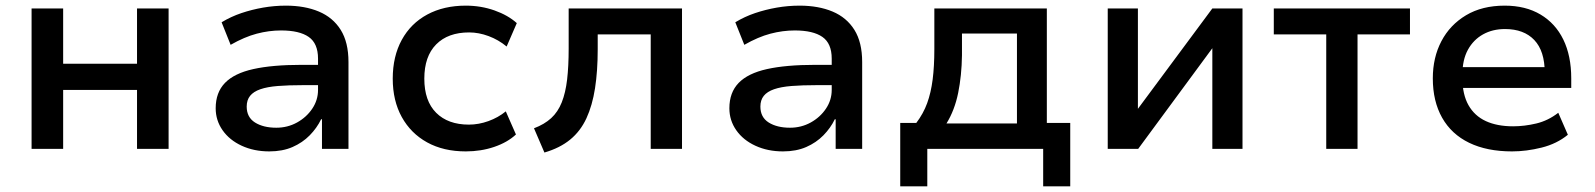

<svg xmlns="http://www.w3.org/2000/svg" viewBox="-20 -528 5656 681"><path d="M92 0V-498H204V-302H466V-498H578V0H466V-209H204V0Z M935 9Q881 9 837.5 -11Q794 -31 769.5 -66Q745 -101 745 -144Q745 -200 778 -234Q811 -268 878.5 -283Q946 -298 1049 -298H1124V-226H1055Q1003 -226 965.5 -223Q928 -220 903.5 -211.5Q879 -203 867 -188Q855 -173 855 -150Q855 -112 884.5 -93.5Q914 -75 960 -75Q1000 -75 1033.5 -93.5Q1067 -112 1087.5 -142.5Q1108 -173 1108 -209V-320Q1108 -374 1075 -397Q1042 -420 977 -420Q934 -420 890.5 -408.5Q847 -397 798 -369L766 -449Q799 -469 836 -481.5Q873 -494 913 -501Q953 -508 994 -508Q1061 -508 1111 -487Q1161 -466 1188.5 -422Q1216 -378 1216 -308V0H1122V-105H1119Q1104 -74 1078.5 -48Q1053 -22 1017.5 -6.5Q982 9 935 9Z M1632 9Q1553 9 1495 -23Q1437 -55 1405 -113Q1373 -171 1373 -249Q1373 -328 1405 -386.5Q1437 -445 1495.5 -476.5Q1554 -508 1632 -508Q1686 -508 1734 -491Q1782 -474 1813 -446L1777 -363Q1748 -387 1713 -400Q1678 -413 1644 -413Q1569 -413 1527 -370.5Q1485 -328 1485 -249Q1485 -170 1527 -128Q1569 -86 1643 -86Q1678 -86 1712.5 -98.5Q1747 -111 1774 -133L1810 -51Q1780 -23 1733 -7Q1686 9 1632 9Z M1911 13 1874 -73Q1911 -87 1935 -109Q1959 -131 1972.5 -165Q1986 -199 1991.5 -246Q1997 -293 1997 -356V-498H2399V0H2288V-406H2100V-353Q2100 -276 2090.5 -215Q2081 -154 2060 -108.5Q2039 -63 2002.5 -33Q1966 -3 1911 13Z M2757 9Q2703 9 2659.5 -11Q2616 -31 2591.5 -66Q2567 -101 2567 -144Q2567 -200 2600 -234Q2633 -268 2700.5 -283Q2768 -298 2871 -298H2946V-226H2877Q2825 -226 2787.5 -223Q2750 -220 2725.5 -211.5Q2701 -203 2689 -188Q2677 -173 2677 -150Q2677 -112 2706.5 -93.5Q2736 -75 2782 -75Q2822 -75 2855.5 -93.5Q2889 -112 2909.5 -142.5Q2930 -173 2930 -209V-320Q2930 -374 2897 -397Q2864 -420 2799 -420Q2756 -420 2712.5 -408.5Q2669 -397 2620 -369L2588 -449Q2621 -469 2658 -481.5Q2695 -494 2735 -501Q2775 -508 2816 -508Q2883 -508 2933 -487Q2983 -466 3010.5 -422Q3038 -378 3038 -308V0H2944V-105H2941Q2926 -74 2900.5 -48Q2875 -22 2839.5 -6.5Q2804 9 2757 9Z M3173 133V-92H3230Q3255 -125 3268.5 -162Q3282 -199 3288 -246Q3294 -293 3294 -354V-498H3693V-92H3776V133H3680V0H3269V133ZM3337 -90H3587V-409H3392V-332Q3391 -260 3378.5 -198.5Q3366 -137 3337 -90Z M3909 0V-498H4016V-142L4280 -498H4387V0H4280V-357L4017 0Z M4684 0V-406H4498V-498H4981V-406H4795V0Z M5343 9Q5254 9 5191 -21.5Q5128 -52 5095 -110.5Q5062 -169 5062 -250Q5062 -324 5092.5 -382Q5123 -440 5180 -474Q5237 -508 5317 -508Q5391 -508 5444 -476.5Q5497 -445 5525 -387.5Q5553 -330 5553 -250V-216H5147V-290H5476L5459 -270Q5459 -347 5422 -386Q5385 -425 5318 -425Q5274 -425 5240 -406Q5206 -387 5186.5 -351.5Q5167 -316 5167 -264V-251Q5167 -193 5188.5 -155Q5210 -117 5250 -98.5Q5290 -80 5347 -80Q5387 -80 5429 -90Q5471 -100 5507 -128L5541 -50Q5502 -18 5448 -4.5Q5394 9 5343 9Z"/></svg>

Font: Nunito Sans 7pt SemiBold
Style: Regular
Weight: 600
Designer: Vernon Adams
Foundry: Vernon Adams
Version: Version 3.101;gftools[0.9.27]